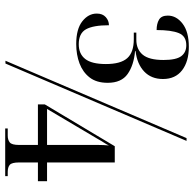

<svg xmlns="http://www.w3.org/2000/svg" viewBox="-24 -740 764 757"><g transform="rotate(90 358.5 -361.0)"><path d="M153 -279Q94 -279 63.5 -303Q33 -327 33 -360Q33 -383 47 -395.5Q61 -408 79 -408Q79 -346 95 -317.5Q111 -289 154 -289Q192 -289 212 -314.5Q232 -340 232 -396Q232 -454 209 -480Q186 -506 134 -506H108V-516H136Q174 -516 195 -541Q216 -566 216 -623Q216 -673 201 -693Q186 -713 158 -713Q122 -713 110 -683.5Q98 -654 98 -596Q73 -596 57 -605.5Q41 -615 41 -640Q41 -674 73 -698.5Q105 -723 164 -723Q222 -723 256.5 -696.5Q291 -670 291 -621Q291 -575 261.5 -547Q232 -519 181 -513V-511Q237 -506 271.5 -481.5Q306 -457 306 -403Q306 -359 285 -332Q264 -305 229.5 -292Q195 -279 153 -279ZM219 0 524 -714H535L230 0ZM486 1V-9H514Q531 -9 541 -17Q551 -25 551 -54V-128H391V-155L556 -431H620V-164H694V-128H620V-54Q620 -25 629.5 -17Q639 -9 657 -9H674V1ZM409 -164H551V-326Q551 -347 551 -366.5Q551 -386 553 -408Q549 -399 542 -388.5Q535 -378 528 -365Z"/></g></svg>

Font: Noto Serif Display Condensed
Style: Regular
Weight: 400
Width: 3
Designer: Monotype Design Team
Foundry: Monotype Imaging Inc.
Version: Version 2.009